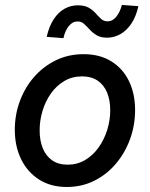

<svg xmlns="http://www.w3.org/2000/svg" viewBox="-20 -745 602 773"><path d="M249 7.8Q184.1 7.8 137.2 -22.2Q90.3 -52.2 64.9 -104.2Q39.6 -156.2 39.6 -222.7Q39.6 -282.7 59.8 -337.6Q80.1 -392.6 117.2 -435.1Q154.3 -477.5 204.8 -502.2Q255.4 -526.9 316.4 -526.9Q381.8 -526.9 428.2 -498Q474.6 -469.2 499.3 -418.5Q523.9 -367.7 523.9 -301.8Q523.9 -241.2 503.9 -185.8Q483.9 -130.4 447.3 -86.7Q410.6 -43 360.1 -17.6Q309.6 7.8 249 7.8ZM252 -82Q291 -82 322.8 -100.8Q354.5 -119.6 377.2 -151.6Q399.9 -183.6 411.9 -222.7Q423.8 -261.7 423.8 -301.3Q423.8 -342.3 410.9 -373Q397.9 -403.8 372.6 -420.7Q347.2 -437.5 310.1 -437.5Q270.5 -437.5 238.8 -418.7Q207 -399.9 184.8 -368.4Q162.6 -336.9 151.1 -298.3Q139.6 -259.8 139.6 -220.2Q139.6 -179.2 152.3 -147.9Q165 -116.7 190.2 -99.4Q215.3 -82 252 -82ZM235.4 -591.3 168 -596.7Q177.7 -639.6 196.5 -668Q215.3 -696.3 240.2 -710Q265.1 -723.6 293 -723.6Q320.8 -723.6 337.4 -713.9Q354 -704.1 365.2 -691.4Q376.5 -678.7 387 -668.9Q397.5 -659.2 413.1 -659.2Q433.6 -659.2 448.5 -678Q463.4 -696.8 470.7 -725.1L537.1 -720.2Q527.8 -678.2 508.8 -649.9Q489.7 -621.6 464.4 -607.4Q439 -593.3 411.1 -593.3Q385.3 -593.3 368.9 -603.3Q352.5 -613.3 341.1 -626Q329.6 -638.7 318.6 -648.7Q307.6 -658.7 292.5 -658.7Q272 -658.7 256.8 -639.9Q241.7 -621.1 235.4 -591.3Z"/></svg>

Font: Reddit Sans Medium
Style: Italic
Weight: 500
Italic angle: -11.25°
Designer: Stephen Hutchings
Version: Version 1.013